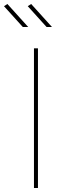

<svg xmlns="http://www.w3.org/2000/svg" viewBox="-42 -941 338 961"><path d="M-5 -921 -22 -910 72 -806H99ZM114 -921 97 -910 191 -806H218ZM128 -699V0H148V-699Z"/></svg>

Font: Montserrat Thin
Style: Regular
Weight: 250
Designer: Julieta Ulanovsky
Foundry: Julieta Ulanovsky
Version: Version 4.000